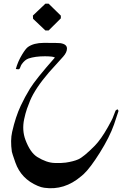

<svg xmlns="http://www.w3.org/2000/svg" viewBox="-20 -897 704 1043"><path d="M226.6 -877H244.1L310.5 -812V-797.4L244.1 -731.4H226.6L159.7 -794.9L158.7 -812.5ZM261.2 -589.4Q270 -588.4 278.3 -584.5Q174.3 -466.8 143.1 -416Q115.2 -370.6 92.8 -322.8Q64.5 -262.7 45.9 -180.2Q35.6 -134.8 44.4 -72.8Q45.4 -65.9 63.5 -14.2Q94.7 74.7 185.1 112.8Q204.6 121.1 220.2 123Q329.6 138.7 420.9 60.5Q420.9 60.5 434.6 48.8Q470.2 15.6 522.5 -67.9Q575.2 -151.9 599.6 -221.2Q602.5 -230.5 624 -294.9L617.7 -303.7L607.9 -296.4Q593.3 -259.3 591.3 -253.9Q589.4 -248.5 565.9 -206.1Q528.8 -140.1 494.6 -105Q434.1 -43.9 404.8 -31.2Q379.4 -20 337.4 -13.7Q318.4 -10.7 276.9 -11.7Q233.4 -12.7 182.1 -44.4Q144 -68.4 118.2 -137.2Q98.6 -189.9 111.3 -250Q117.7 -280.3 126.5 -306.2Q143.6 -355 159.7 -383.8Q200.7 -458 287.1 -549.3Q296.4 -559.1 323.2 -589.4Q343.8 -612.3 343.8 -633.3Q343.8 -657.2 307.6 -662.6Q297.9 -664.1 217.8 -664.1Q163.6 -664.1 131.8 -641.6Q119.6 -632.8 100.6 -601.6Q77.1 -563.5 65.9 -522Q69.8 -522 71.8 -521.5Q75.7 -520.5 79.1 -520.5Q82 -520.5 85 -522.5Q87.9 -524.4 90.8 -533.2Q93.8 -542 98.1 -548.3Q115.2 -572.3 134.8 -579.1Q170.4 -591.3 224.6 -591.3Q243.2 -591.3 261.2 -589.4Z"/></svg>

Font: Urdu Khush Khati
Style: Regular
Weight: 400
Version: Version 001.500